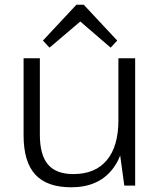

<svg xmlns="http://www.w3.org/2000/svg" viewBox="-20 -787 682 814"><path d="M149 -216Q149 -130 183.5 -89.5Q218 -49 291 -49Q384 -49 433 -108Q482 -167 482 -277L515 -341V-280Q515 -142 455 -67.5Q395 7 282 7Q179 7 129.5 -47Q80 -101 80 -213V-540H149ZM553 0H507L482 -183V-540H553ZM162 -615 304 -767H335L477 -615L449 -585L304 -710H337L190 -585Z"/></svg>

Font: Pathway Extreme 28pt Light
Style: Regular
Weight: 300
Designer: Eduardo Rodriguez Tunni
Foundry: Eduardo Rodriguez Tunni
Version: Version 1.001;gftools[0.9.26]